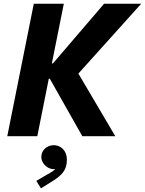

<svg xmlns="http://www.w3.org/2000/svg" viewBox="-20 -740 787 1043"><path d="M163.6 -719.7H326.7L261.7 -395.5H267.6L545.4 -719.7H747.1L405.8 -340.3L606.4 0H427.2L250.5 -312.5H245.1L182.6 0H19.5ZM177.2 242.7 236.3 208Q241.7 205.1 249.8 200.7Q257.8 196.3 265.9 190.4Q273.9 184.6 280.3 177.7Q274.4 178.7 271 178.7Q255.4 178.7 240 169.9Q224.6 161.1 214.6 145.8Q204.6 130.4 204.6 112.3Q204.6 94.7 213.6 80.1Q222.7 65.4 238.3 57.1Q253.9 48.8 272 48.8Q291 48.8 307.1 58.1Q323.2 67.4 333.3 85.2Q343.3 103 343.3 127.9Q343.3 168.9 323.5 194.8Q303.7 220.7 267.1 242.7L202.6 283.2Z"/></svg>

Font: Reddit Sans Vanilla ExtraBold
Style: Italic
Weight: 800
Italic angle: -11.25°
Designer: Stephen Hutchings
Version: Version 1.013